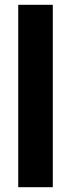

<svg xmlns="http://www.w3.org/2000/svg" viewBox="-20 -780 296 800"><path d="M200 0V-760H56V0Z"/></svg>

Font: Noto Sans Gujarati UI ExtraCondensed ExtraBold
Style: Regular
Weight: 800
Width: 2
Designer: Jelle Bosma - Monotype Design Team, Universal Thirst
Foundry: Monotype Imaging Inc.
Version: Version 2.106